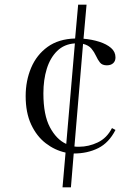

<svg xmlns="http://www.w3.org/2000/svg" viewBox="-20 -733 590 823"><path d="M248 70 261 -79Q215 -89 176 -119Q137 -149 113.5 -199.5Q90 -250 90 -321Q90 -387 113.5 -442.5Q137 -498 184 -532Q231 -566 302 -568L315 -713H351L338 -567Q374 -564 405.5 -554Q437 -544 456 -527.5Q475 -511 475 -487Q475 -471 465 -462Q455 -453 438 -453Q418 -453 408.5 -465Q399 -477 391.5 -493.5Q384 -510 372 -524.5Q360 -539 336 -545L299 -105Q304 -104 309 -104Q314 -104 319 -104Q360 -104 399 -122.5Q438 -141 460 -184L475 -176Q447 -121 401 -98Q355 -75 296 -75L284 70ZM166 -333Q166 -240 194 -187.5Q222 -135 264 -116L301 -547Q255 -544 225 -514.5Q195 -485 180.5 -438Q166 -391 166 -333Z"/></svg>

Font: Gilda Display
Style: Regular
Weight: 400
Designer: Eduardo Rodriguez Tunni
Foundry: Eduardo Rodriguez Tunni
Version: Version 1.002; ttfautohint (v1.8.4.7-5d5b);gftools[0.9.22]